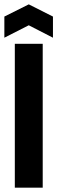

<svg xmlns="http://www.w3.org/2000/svg" viewBox="-22 -861 263 881"><path d="M46 0V-660H174V0ZM-2 -688V-785L110 -841L221 -785V-688L110 -745Z"/></svg>

Font: Bricolage Grotesque 48pt SemiBold
Style: Regular
Weight: 600
Designer: Mathieu Triay
Foundry: Atelier Triay
Version: Version 1.000; ttfautohint (v1.8.4.7-5d5b);gftools[0.9.32]